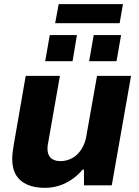

<svg xmlns="http://www.w3.org/2000/svg" viewBox="-20 -893 669 926"><path d="M196 13Q147 13 111.5 -2.5Q76 -18 57.5 -48.5Q39 -79 39 -126Q39 -142 41 -158.5Q43 -175 46 -193L104 -527H269L213 -209Q211 -200 210 -192Q209 -184 209 -177Q209 -156 216.5 -142.5Q224 -129 238 -122.5Q252 -116 272 -116Q294 -116 314.5 -124Q335 -132 351 -147Q367 -162 378.5 -183Q390 -204 395 -229L448 -527H612L519 1H385V-75H378Q356 -48 327 -28Q298 -8 265 2.5Q232 13 196 13ZM198 -598 220 -724H351L330 -598ZM410 -598 432 -724H564L542 -598ZM246 -781 263 -873H573L557 -781Z"/></svg>

Font: Archivo SemiBold ExtraBold
Style: Italic
Weight: 800
Italic angle: -10°
Version: Version 2.001